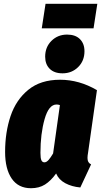

<svg xmlns="http://www.w3.org/2000/svg" viewBox="-20 -976 535 1016"><path d="M493 -499 446 -168Q443 -152 443 -140Q443 -127 447.5 -119Q452 -111 462 -106L405 16Q360 12 325.5 -6.5Q291 -25 277 -58Q249 -19 218 0.5Q187 20 144 20Q77 20 42 -31Q7 -82 7 -172Q7 -276 36 -362Q65 -448 130 -501Q195 -554 298 -554Q399 -554 493 -499ZM194 -167Q194 -139 199 -128Q204 -117 215 -117Q226 -117 237 -129.5Q248 -142 261 -164L297 -420Q288 -423 279 -423Q238 -423 216 -345.5Q194 -268 194 -167ZM219 -676Q219 -727 252.5 -760Q286 -793 335 -793Q379 -793 403 -769Q427 -745 427 -705Q427 -654 393.5 -621Q360 -588 311 -588Q267 -588 243 -612Q219 -636 219 -676ZM475 -826H201L221 -956H495Z"/></svg>

Font: Fira Sans Extra Condensed Black
Style: Italic
Weight: 900
Width: 3
Italic angle: -8°
Designer: Carrois Corporate & Edenspiekermann AG
Foundry: Carrois Corporate GbR & Edenspiekermann AG
Version: Version 4.203